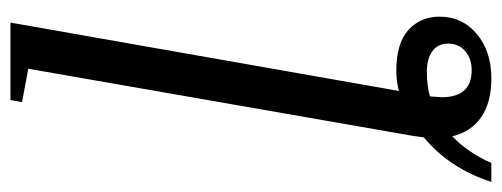

<svg xmlns="http://www.w3.org/2000/svg" viewBox="-356 -422 947 362"><g transform="rotate(-90 117.0 -240.5)"><path d="M150.9 212.9Q105 212.9 77.4 193.6Q49.8 174.3 41.5 139.2Q10.3 169.4 -8.8 212.9H-44.4Q-19.5 134.8 39.6 85.4L42 66.9L168.9 -660.2L106 -671.9L109.9 -693.8H255.9L127 38.6Q146 33.7 165 33.7Q216.8 33.7 241.9 56.4Q267.1 79.1 267.1 115.2Q267.1 158.2 234.4 185.5Q201.7 212.9 150.9 212.9ZM216.3 131.3Q216.3 112.3 202.1 101.8Q188 91.3 163.1 91.3Q136.7 91.3 116.7 97.2L115.2 119.1Q115.2 175.8 166 175.8Q188 175.8 202.1 163.6Q216.3 151.4 216.3 131.3Z"/></g></svg>

Font: Tinos
Style: Italic
Weight: 400
Italic angle: -16.333°
Designer: Steve Matteson
Foundry: Monotype Imaging Inc.
Version: Version 1.32